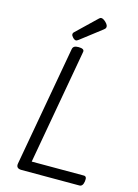

<svg xmlns="http://www.w3.org/2000/svg" viewBox="-174 -1339 1030 1430"><g transform="rotate(15 341.0 -623.5)"><path d="M141 0Q96 0 103 -40L269 -967Q272 -981 282.5 -987.5Q293 -994 315 -994Q338 -994 349 -987Q360 -980 356 -965L198 -80H600Q612 -80 617 -71Q622 -62 619 -40Q616 -20 608 -10Q600 0 587 0ZM282 -1037Q271 -1037 258 -1050.5Q245 -1064 245 -1074Q245 -1078 246 -1082Q247 -1086 253 -1092L403 -1236Q408 -1241 412.5 -1244Q417 -1247 423 -1247Q433 -1247 445.5 -1238Q458 -1229 467.5 -1217Q477 -1205 477 -1195Q477 -1188 474.5 -1183Q472 -1178 462 -1170L301 -1046Q295 -1042 290.5 -1039.5Q286 -1037 282 -1037Z"/></g></svg>

Font: Playwrite DE VA
Style: Regular
Weight: 400
Designer: Veronika Burian, José Scaglione
Foundry: TypeTogether
Version: Version 1.002